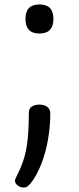

<svg xmlns="http://www.w3.org/2000/svg" viewBox="-20 -552 353 859"><path d="M156 -402Q125 -402 109.5 -418.5Q94 -435 94 -467Q94 -500 109.5 -516Q125 -532 156 -532Q188 -532 203.5 -516Q219 -500 219 -467Q219 -435 203.5 -418.5Q188 -402 156 -402ZM86 287Q72 287 59.5 278Q47 269 47 256Q47 252 50 245.5Q53 239 57 231Q75 196 86.5 159.5Q98 123 103.5 73.5Q109 24 109 -47Q109 -66 122 -75Q135 -84 156 -84Q179 -84 192 -73.5Q205 -63 205 -44Q205 12 195 71Q185 130 164.5 182.5Q144 235 115 271Q110 276 103.5 281.5Q97 287 86 287Z"/></svg>

Font: Playwrite ID
Style: Regular
Weight: 400
Designer: Veronika Burian, José Scaglione
Foundry: TypeTogether
Version: Version 1.002